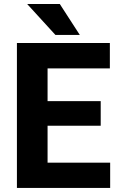

<svg xmlns="http://www.w3.org/2000/svg" viewBox="-20 -922 587 942"><path d="M371.6 -750.5H252L113.3 -902.3H273.4ZM213.4 -124H520.5V0H63V-710.9H519V-586.4H213.4V-425.8H474.1V-305.2H213.4Z"/></svg>

Font: Robert Sans Black
Style: Regular
Weight: 900
Designer: Christian Robertson (extended by Adam Twardoch)
Foundry: Google
Version: Version 12.135;April 2, 2019;FontCreator 11.5.0.2425 64-bit;